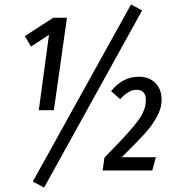

<svg xmlns="http://www.w3.org/2000/svg" viewBox="-20 -769 796 866"><path d="M223 -272H155L201 -612L120 -559L92 -606L220 -689H282ZM621 -722 179 77 128 50 571 -749ZM709 -320Q709 -280 686.5 -240Q664 -200 631 -164Q598 -128 529 -60H683L667 0H443L451 -58L486 -94Q567 -177 602.5 -224.5Q638 -272 638 -318Q638 -341 627 -352.5Q616 -364 597 -364Q577 -364 559.5 -353.5Q542 -343 522 -322L481 -358Q534 -423 605 -423Q653 -423 681 -394.5Q709 -366 709 -320Z"/></svg>

Font: Fira Sans Compressed
Style: Italic
Weight: 400
Width: 1
Italic angle: -8°
Designer: bBox Type GmbH & Carrois Corporate GbR & Edenspiekermann AG
Foundry: bBox Type GmbH & Carrois Corporate GbR & Edenspiekermann AG
Version: Version 4.301